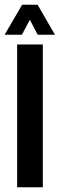

<svg xmlns="http://www.w3.org/2000/svg" viewBox="-24 -787 252 807"><path d="M48 0V-600H156V0ZM-4.5 -641 69 -767H134L207 -641H134.5L101.5 -704L68 -641Z"/></svg>

Font: Big Shoulders Stencil Display
Style: Bold
Weight: 700
Designer: Patric King
Foundry: XO Type Co
Version: Version 1.000